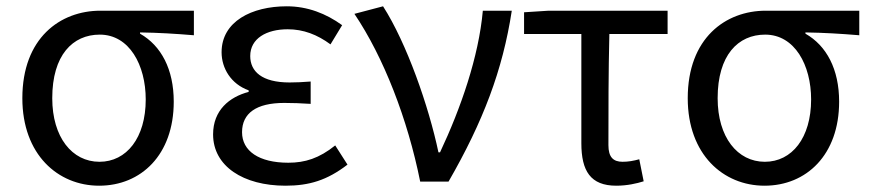

<svg xmlns="http://www.w3.org/2000/svg" viewBox="-20 -577 2764 610"><path d="M295 13C428 13 532 -85 532 -254C532 -357 492 -432 425 -470V-474C485 -473 535 -470 596 -465V-543H299C171 -543 51 -456 51 -265C51 -86 164 13 295 13ZM296 -63C209 -63 146 -141 146 -265C146 -402 211 -467 297 -467C391 -467 443 -370 443 -261C443 -139 382 -63 296 -63Z M887 13C962 13 1019 -4 1084 -54L1045 -115C994 -74 949 -60 896 -60C803 -60 749 -97 749 -157C749 -217 794 -250 883 -250C910 -250 936 -249 967 -247V-318C941 -316 921 -315 900 -315C812 -315 775 -350 775 -399C775 -455 827 -484 894 -484C944 -484 988 -467 1030 -436L1067 -497C1016 -534 957 -557 891 -557C780 -557 684 -509 684 -411C684 -360 714 -310 770 -290V-285C709 -269 657 -227 657 -150C657 -49 753 13 887 13Z M1315 0H1405C1515 -191 1577 -354 1606 -543H1514C1501 -397 1444 -233 1378 -93H1373C1342 -240 1272 -440 1197 -557L1106 -533C1199 -395 1275 -199 1315 0Z M1938 13C1972 13 2003 6 2025 -1L2011 -71C1993 -66 1976 -63 1958 -63C1928 -63 1913 -78 1913 -116C1913 -226 1913 -346 1916 -469H2101V-543H1723L1645 -538V-469H1827V-122C1827 -34 1856 13 1938 13Z M2409 13C2542 13 2646 -85 2646 -254C2646 -357 2606 -432 2539 -470V-474C2599 -473 2649 -470 2710 -465V-543H2413C2285 -543 2165 -456 2165 -265C2165 -86 2278 13 2409 13ZM2410 -63C2323 -63 2260 -141 2260 -265C2260 -402 2325 -467 2411 -467C2505 -467 2557 -370 2557 -261C2557 -139 2496 -63 2410 -63Z"/></svg>

Font: Noto Sans Mono CJK JP Regular
Style: Regular
Weight: 400
Designer: Ryoko NISHIZUKA (kana & ideographs); Paul D. Hunt (Latin, Greek & Cyrillic); Wenlong ZHANG (bopomofo); Sandoll Communica
Foundry: Adobe Systems Incorporated
Version: Version 1.004;PS 1.004;hotconv 1.0.82;makeotf.lib2.5.63406